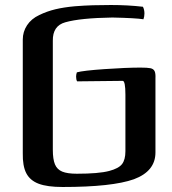

<svg xmlns="http://www.w3.org/2000/svg" viewBox="-20 -734 688 767"><path d="M287 -445Q284 -436 284 -428Q284 -416 288 -409L470 -411Q481 -411 481 -356V-130Q481 -96 467.5 -78.5Q454 -61 416 -51Q374 -40 287 -40Q249 -40 228.5 -48.5Q208 -57 199.5 -77.5Q191 -98 191 -136V-571Q190 -631 241 -645Q301 -662 429 -664Q522 -662 553 -657Q557 -668 557 -680Q557 -695 551 -707Q491 -714 423 -714Q383 -714 350.5 -713Q318 -712 279 -709Q235 -705 201.5 -697Q168 -689 137 -674Q105 -659 88 -633Q71 -607 71 -576V-122Q70 -71 85 -42Q100 -13 134.5 0Q169 13 230 13Q428 13 515 -18Q601 -50 601 -125V-421Q602 -441 597.5 -450Q593 -459 581 -461.5Q569 -464 541 -464Q485 -464 398.5 -458Q312 -452 287 -445Z"/></svg>

Font: Federant
Style: Regular
Weight: 400
Designer: Olexa M. Volochay, Alexei Vanyashin, Otto Ludwig Naegele
Foundry: Cyreal (www.cyreal.org)
Version: Version 1.011; ttfautohint (v1.4.1)